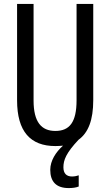

<svg xmlns="http://www.w3.org/2000/svg" viewBox="-20 -734 562 978"><path d="M303 118C303 81 317 45 380 -22C430 -58 455 -123 455 -224V-714H370V-223C370 -111 334 -67 262 -67C191 -67 151 -112 151 -222V-714H67V-223C67 -64 135 10 262 10C276 10 288 9 301 8C264 41 236 85 236 131C236 191 266 224 330 224C348 224 367 222 381 216V159C373 162 360 165 347 165C319 165 303 150 303 118Z"/></svg>

Font: Noto Sans Sinhala UI ExtraCondensed
Style: Regular
Weight: 400
Width: 2
Designer: Jelle Bosma - Monotype Design Team
Foundry: Monotype Imaging Inc.
Version: Version 2.006